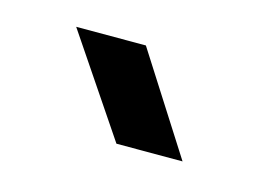

<svg xmlns="http://www.w3.org/2000/svg" viewBox="-37 -830 351 248"><g transform="rotate(15 138.5 -706.0)"><path d="M130.2 -640 40.9 -772.4H134.1L218.6 -640Z"/></g></svg>

Font: Big Shoulders Text SC Thin
Style: Regular
Weight: 100
Designer: Patric King
Foundry: XO Type Co
Version: Version 2.002